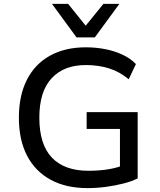

<svg xmlns="http://www.w3.org/2000/svg" viewBox="-20 -957 824 986"><path d="M429 9Q319 9 240 -34Q161 -77 119 -157.5Q77 -238 77 -353Q77 -466 118 -547Q159 -628 236.5 -671Q314 -714 420 -714Q473 -714 521 -704.5Q569 -695 609.5 -676Q650 -657 678 -628L641 -550Q594 -589 539.5 -606Q485 -623 421 -623Q308 -623 245 -555Q182 -487 182 -353Q182 -215 246.5 -147.5Q311 -80 434 -80Q491 -80 538.5 -88Q586 -96 625 -113L596 -58V-295H425V-381H687V-41Q658 -26 615.5 -15Q573 -4 525 2.5Q477 9 429 9ZM373 -765 247 -937H330L420 -825L511 -937H593L467 -765Z"/></svg>

Font: Nunito Sans 7pt Medium
Style: Regular
Weight: 500
Designer: Vernon Adams
Foundry: Vernon Adams
Version: Version 3.101;gftools[0.9.27]